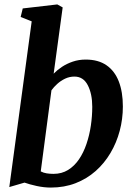

<svg xmlns="http://www.w3.org/2000/svg" viewBox="-20 -837 609 867"><path d="M222.3 -504.3Q238.1 -520.7 259.9 -535.2Q281.8 -549.7 308.8 -558.8Q335.8 -568 367.2 -568Q423.7 -568 460.9 -542.3Q498.1 -516.6 516.4 -469.2Q534.8 -421.8 534.8 -356Q534.8 -299.6 520.5 -245.9Q506.2 -192.3 478.7 -145.9Q451.2 -99.4 411.6 -64.4Q371.9 -29.4 321.1 -9.7Q270.2 10 209.3 10Q178.9 10 145.9 2.9Q113 -4.3 90.7 -12.4L22 7.7L123.1 -740.6L73.3 -760.5L82.7 -798.9L238.7 -817L263 -803.6ZM164 -63Q176.2 -56.5 190.9 -54.2Q205.7 -51.9 221.7 -51.9Q258.9 -51.9 287.5 -69.6Q316 -87.3 336.7 -117.6Q357.3 -147.9 370.5 -187Q383.8 -226.1 390.2 -269.3Q396.6 -312.5 396.6 -354.6Q396.6 -412.8 376.5 -452Q356.4 -491.2 316.1 -491.2Q293.8 -491.2 274 -481.8Q254.2 -472.3 238.6 -458.2Q223 -444.1 212.3 -429.2Z"/></svg>

Font: Merriweather 7pt Light
Style: Italic
Weight: 300
Italic angle: -7.8°
Designer: Eben Sorkin
Foundry: Eben Sorkin
Version: Version 2.200;gftools[0.9.31]